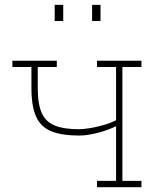

<svg xmlns="http://www.w3.org/2000/svg" viewBox="-20 -782 684 802"><path d="M385.3 0V-26.4H464.8V-254.9Q432.6 -238.8 388.7 -227.3Q344.7 -215.8 311 -215.8Q239.3 -215.8 195.3 -233.2Q151.4 -250.5 131.3 -293.7Q111.3 -336.9 111.3 -414.1V-502H31.7V-528.3H217.3V-502H137.7V-414.1Q137.7 -347.2 154.5 -309.8Q171.4 -272.5 209.5 -257.3Q247.6 -242.2 311 -242.2Q349.6 -243.7 393.8 -254.6Q438 -265.6 464.8 -279.8V-502H385.3V-528.3H570.8V-502H491.2V-26.4H570.8V0ZM364.7 -694.3V-761.7H399.9V-694.3ZM208.5 -694.3V-761.7H244.1V-694.3Z"/></svg>

Font: Roboto Slab Thin
Style: Regular
Weight: 100
Designer: Google
Version: Version 2.000; ttfautohint (v1.8.1.43-b0c9)